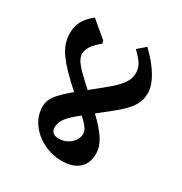

<svg xmlns="http://www.w3.org/2000/svg" viewBox="-147 -731 783 828"><g transform="rotate(30 244.0 -317.5)"><path d="M305 -267 298 -261Q346 -215 367.5 -181Q389 -147 389 -112Q389 -64 359 -38Q329 -12 275 -12Q226 -12 182.5 -34Q139 -56 113 -93.5Q87 -131 87 -175Q87 -204 106 -229.5Q125 -255 174 -296Q98 -363 64.5 -409.5Q31 -456 31 -507Q31 -542 45.5 -568.5Q60 -595 91 -619L172 -551L175 -538Q145 -513 133 -494Q121 -475 121 -456Q121 -434 143 -408Q165 -382 220 -333L224 -336Q283 -383 309 -406Q335 -429 349.5 -451.5Q364 -474 364 -500Q364 -523 352.5 -542.5Q341 -562 312 -590L350 -623Q401 -574 426.5 -530Q452 -486 452 -451Q452 -418 437.5 -392Q423 -366 394 -339.5Q365 -313 305 -267ZM253 -225Q210 -191 193.5 -169Q177 -147 177 -124Q177 -89 216 -89Q249 -89 273.5 -110Q298 -131 298 -159Q298 -173 288 -187.5Q278 -202 253 -225Z"/></g></svg>

Font: Sahitya
Style: Bold
Weight: 700
Designer: Juan Pablo del Peral
Foundry: Juan Pablo del Peral (http://www.huertatipografica.com)
Version: Version 1.001;PS 001.000;hotconv 1.0.70;makeotf.lib2.5.58329